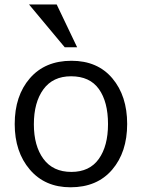

<svg xmlns="http://www.w3.org/2000/svg" viewBox="-20 -815 626 847"><path d="M265.6 -606.4 107.9 -795.4H230L320.3 -606.4ZM129.4 -266.6Q129.4 -171.4 171.6 -114Q213.9 -56.6 294.9 -56.6Q375 -56.6 415.8 -113.8Q456.5 -170.9 456.5 -267.6Q456.5 -365.7 416.3 -422.1Q376 -478.5 293.5 -478.5Q213.4 -478.5 171.4 -420.9Q129.4 -363.3 129.4 -266.6ZM541 -268.1Q541 -143.6 474.6 -66.2Q408.2 11.2 291 11.2Q178.2 11.2 111.6 -66.9Q44.9 -145 44.9 -267.6Q44.9 -392.6 111.8 -469.7Q178.7 -546.9 295.4 -546.9Q410.2 -546.9 475.6 -469.5Q541 -392.1 541 -268.1Z"/></svg>

Font: Oxygen
Style: Regular
Weight: 400
Designer: Vernon Adams
Foundry: Vernon Adams
Version: Version Release 0.2.3 webfont; ttfautohint (v0.93.3-1d66) -l